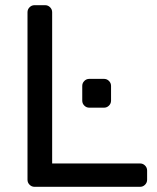

<svg xmlns="http://www.w3.org/2000/svg" viewBox="-20 -720 606 740"><path d="M547 -63V-27Q547 -16 539 -8Q531 0 520 0H113Q102 0 94 -8Q86 -16 86 -27V-673Q86 -684 94 -692Q102 -700 113 -700H154Q165 -700 173 -692Q181 -684 181 -673V-90H520Q531 -90 539 -82Q547 -74 547 -63ZM381 -305H324Q313 -305 305 -313Q297 -321 297 -332V-389Q297 -400 305 -408Q313 -416 324 -416H381Q392 -416 400 -408Q408 -400 408 -389V-332Q408 -321 400 -313Q392 -305 381 -305Z"/></svg>

Font: Contemporary
Style: Regular
Weight: 400
Designer: Victor Tran
Foundry: Victor Tran
Version: Version 1.100